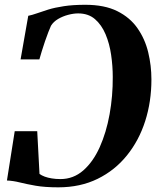

<svg xmlns="http://www.w3.org/2000/svg" viewBox="-20 -773 659 802"><path d="M336.5 -753Q416.5 -753 469.8 -726.5Q523 -700 554.2 -655.2Q585.5 -610.5 599 -554.8Q612.5 -499 612.5 -441Q612.5 -348.5 586.5 -267.2Q560.5 -186 510.2 -123.8Q460 -61.5 387.8 -26Q315.5 9.5 223.5 9.5Q167.5 9.5 129 2.8Q90.5 -4 62.5 -11Q34.5 -18 9 -19L41.5 -225H135.5L145 -46.5Q154 -40 166.8 -35.2Q179.5 -30.5 196 -27.8Q212.5 -25 232.5 -25Q286.5 -25 327.8 -61Q369 -97 396.5 -158.2Q424 -219.5 437.8 -295.8Q451.5 -372 451 -451.5Q451 -497 444.2 -543.8Q437.5 -590.5 421 -629.8Q404.5 -669 376.8 -693Q349 -717 306.5 -717Q287 -717 264.5 -711Q242 -705 222.8 -693.8Q203.5 -682.5 193 -665.5Q188.5 -656 181.8 -638.5Q175 -621 167.8 -600Q160.5 -579 154.5 -559Q148.5 -539 144.5 -525H66L98 -707Q113.5 -710 133.8 -717.2Q154 -724.5 181.5 -733Q209 -741.5 247 -747.2Q285 -753 336.5 -753Z"/></svg>

Font: Merriweather 120pt
Style: Bold Italic
Weight: 700
Italic angle: -7.8°
Version: Version 2.101